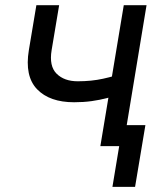

<svg xmlns="http://www.w3.org/2000/svg" viewBox="-20 -561 626 737"><path d="M264.6 -168.5Q170.4 -168.5 122.3 -218.5Q74.2 -268.6 90.8 -368.7L119.6 -541H207L178.2 -368.7Q168 -307.1 197.3 -278.1Q226.6 -249 278.3 -249Q331.1 -249 375.5 -258.8Q419.9 -268.6 465.8 -283.7L452.1 -203.1Q422.4 -192.9 392.8 -185.1Q363.3 -177.2 332 -172.9Q300.8 -168.5 264.6 -168.5ZM365.2 0 455.1 -541H542.5L453.1 0ZM411.6 156.2 437.5 0H400.9L414.1 -80.6H538.1L498.5 156.2Z"/></svg>

Font: Inter 17pt
Style: Italic
Weight: 400
Italic angle: -9.3988°
Version: Version 4.001;git-66647c0bb